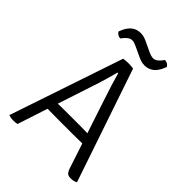

<svg xmlns="http://www.w3.org/2000/svg" viewBox="-246 -968 1086 1086"><g transform="rotate(45 297.0 -425.0)"><path d="M225.5 -179.5Q223 -179.5 209.2 -179.8Q195.5 -180 179.8 -180.2Q164 -180.5 154.5 -180.5L95 1Q81.5 4 63.5 4Q52.5 4 45 2.5Q37.5 1 29 -1L27.5 -4L256.5 -683Q264.5 -684.5 276.8 -685.2Q289 -686 297.5 -686Q305.5 -686 317.8 -685.2Q330 -684.5 335.5 -683L566 -4Q550.5 6 524 6Q507 6 498 -1.5Q489 -9 481.5 -30L432 -180.5Q422.5 -180.5 406.2 -180.2Q390 -180 376 -179.8Q362 -179.5 359.5 -179.5ZM257 -491.5 175 -241.5Q183 -242 196.2 -242Q209.5 -242 220.8 -242.2Q232 -242.5 234.5 -242.5H352Q355.5 -242.5 377 -242.2Q398.5 -242 411.5 -241.5L345.5 -441Q330.5 -485 317 -528.8Q303.5 -572.5 294.5 -605H289.5Q282 -577 272.5 -543.2Q263 -509.5 257 -491.5ZM252.5 -784Q242.5 -788.5 235 -790.8Q227.5 -793 218.5 -793Q206.5 -793 195.5 -785.2Q184.5 -777.5 176.5 -768L163.5 -752Q152.5 -752.5 142.5 -758.8Q132.5 -765 129 -773.5L135 -788Q163.5 -856 224.5 -856Q241 -856 254.5 -851.5Q268 -847 278 -842L336.5 -814.5Q359 -804 374.5 -804Q386.5 -804 397.2 -811.2Q408 -818.5 416.5 -829L429.5 -845Q441 -844.5 450.8 -838.5Q460.5 -832.5 464 -823.5L458 -809Q429.5 -741 368.5 -741Q352 -741 338.5 -745.5Q325 -750 315 -755Z"/></g></svg>

Font: Signika Negative SC Light
Style: Regular
Weight: 300
Designer: Anna Giedryś
Foundry: Anna Giedryś
Version: Version 2.000; ttfautohint (v1.8.3) -l 8 -r 50 -G 200 -x 9 -